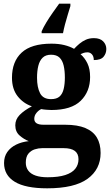

<svg xmlns="http://www.w3.org/2000/svg" viewBox="-20 -786 600 1042"><path d="M236 236Q118 236 60 200.5Q2 165 2 99Q2 64 19.5 39Q37 14 67.5 -1Q98 -16 136 -20Q110 -30 86.5 -50.5Q63 -71 63 -106Q63 -138 87 -162.5Q111 -187 153 -209Q106 -225 75.5 -264Q45 -303 45 -364Q45 -452 97.5 -500.5Q150 -549 259 -549Q298 -549 328.5 -541.5Q359 -534 382 -521Q396 -536 411.5 -549Q427 -562 446 -570.5Q465 -579 490 -579Q523 -579 540 -561.5Q557 -544 557 -520Q557 -496 542 -478Q527 -460 489 -460Q489 -480 479 -491Q469 -502 455 -502Q443 -502 434 -499Q425 -496 417 -492Q440 -472 454.5 -442Q469 -412 469 -368Q469 -289 418 -239Q367 -189 259 -189Q249 -189 230.5 -190.5Q212 -192 204 -194Q190 -188 178 -173.5Q166 -159 166 -141Q166 -125 178.5 -117Q191 -109 217 -109H334Q401 -109 443.5 -91Q486 -73 506 -39Q526 -5 526 44Q526 133 455 184.5Q384 236 236 236ZM238 176Q297 176 334 164Q371 152 388.5 130Q406 108 406 78Q406 48 386 33Q366 18 325 18H209Q189 18 168.5 24.5Q148 31 134 48Q120 65 120 97Q120 122 133.5 140Q147 158 173.5 167Q200 176 238 176ZM257 -248Q287 -248 303 -262Q319 -276 325.5 -303Q332 -330 332 -365Q332 -402 325.5 -430Q319 -458 303 -473.5Q287 -489 257 -489Q228 -489 211.5 -473Q195 -457 188 -429Q181 -401 181 -364Q181 -312 197.5 -280Q214 -248 257 -248ZM206 -616Q215 -637 231 -663.5Q247 -690 266 -717Q285 -744 301 -766H362V-753Q356 -733 348 -707Q340 -681 333 -654.5Q326 -628 322 -606H206Z"/></svg>

Font: Noto Serif Khmer
Style: Bold
Weight: 700
Version: Version 2.003